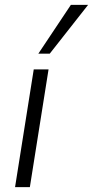

<svg xmlns="http://www.w3.org/2000/svg" viewBox="-20 -771 383 791"><path d="M42 0 119 -485H180L103 0ZM138 -550 272 -751H343L185 -550Z"/></svg>

Font: Nunito Sans Light
Style: Italic
Weight: 300
Italic angle: -9°
Designer: Vernon Adams
Foundry: Vernon Adams
Version: Version 3.006; ttfautohint (v1.8.3)